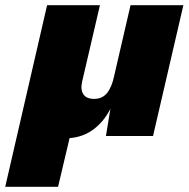

<svg xmlns="http://www.w3.org/2000/svg" viewBox="-74 -520 721 734"><path d="M-54 194 106 -500H308L240 -208Q233 -178 244.5 -160Q256 -142 286 -142Q317 -142 335 -164Q353 -186 362 -228L425 -500H627L511 0H331L348 -104Q323 -55 283.5 -25.5Q244 4 192 8L148 194Z"/></svg>

Font: Prodigy Sans ExtraBold
Style: Italic
Weight: 800
Italic angle: -13°
Designer: Wei Huang
Foundry: Wei Huang
Version: Version 1.003; ttfautohint (v1.8.3)